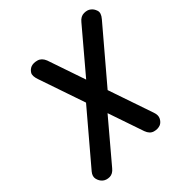

<svg xmlns="http://www.w3.org/2000/svg" viewBox="-197 -939 1107 1107"><g transform="rotate(-45 356.0 -385.5)"><path d="M39 -13Q23 -27 17.5 -49.5Q12 -72 31 -95L322 -438L345 -447L598 -746Q619 -772 646 -772Q673 -772 688 -759Q703 -748 710.5 -725.5Q718 -703 693 -674L400 -329L374 -316L128 -25Q107 1 81.5 1Q56 1 39 -13ZM497 -6Q475 3 448.5 -4.5Q422 -12 410 -45L189 -690Q176 -727 187 -744.5Q198 -762 216 -769Q236 -776 262.5 -768.5Q289 -761 302 -729L524 -81Q534 -53 524 -33.5Q514 -14 497 -6Z"/></g></svg>

Font: Edu TAS Beginner
Style: Bold
Weight: 700
Version: Version 1.003